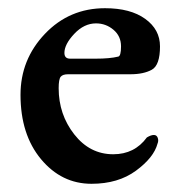

<svg xmlns="http://www.w3.org/2000/svg" viewBox="-20 -434 440 468"><path d="M236 -414Q298 -414 334 -388Q370 -362 370 -321Q370 -275 350 -264Q330 -253 298 -253H146Q133 -253 128 -247Q123 -241 123 -219Q123 -155 161 -106.5Q199 -58 256 -58Q308 -58 338 -99Q348 -105 355 -105Q362 -105 364.5 -98Q367 -91 364 -84Q355 -50 311.5 -18Q268 14 203 14Q130 14 80 -46Q30 -106 30 -203Q30 -289 89.5 -351.5Q149 -414 236 -414ZM214 -377Q185 -377 161 -351.5Q137 -326 137 -305Q137 -291 151 -291H213Q248 -291 268 -296Q275 -297 275 -321Q275 -346 256.5 -361.5Q238 -377 214 -377Z"/></svg>

Font: EB Garamond 12
Style: Bold
Weight: 700
Version: Version 0.016